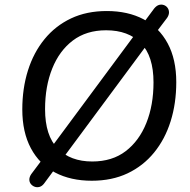

<svg xmlns="http://www.w3.org/2000/svg" viewBox="-20 -761 811 818"><path d="M371 9Q281 9 214.5 -26Q148 -61 111.5 -129.5Q75 -198 75 -295Q75 -384 99 -460.5Q123 -537 169.5 -594Q216 -651 282.5 -682.5Q349 -714 435 -714Q525 -714 591.5 -679Q658 -644 694.5 -576Q731 -508 731 -411Q731 -321 707 -244.5Q683 -168 636.5 -111Q590 -54 523.5 -22.5Q457 9 371 9ZM373 -73Q458 -73 515.5 -117Q573 -161 603.5 -237Q634 -313 634 -410Q634 -522 580.5 -577Q527 -632 432 -632Q348 -632 290.5 -588.5Q233 -545 202.5 -469Q172 -393 172 -296Q172 -183 226 -128Q280 -73 373 -73ZM167 22Q158 33 147.5 35.5Q137 38 127.5 34.5Q118 31 111.5 23Q105 15 105 4Q105 -7 113 -19L170 -95L200 -135L552 -610L582 -651L637 -725Q647 -737 657.5 -740Q668 -743 678 -739.5Q688 -736 694 -727.5Q700 -719 700 -708Q700 -697 692 -685L636 -611L606 -570L254 -95L224 -55Z"/></svg>

Font: Nunito Medium
Style: Italic
Weight: 500
Designer: Vernon Adams
Foundry: Vernon Adams
Version: Version 3.601